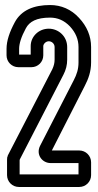

<svg xmlns="http://www.w3.org/2000/svg" viewBox="-20 -718 388 763"><path d="M181 -70H292V-25H58V-81C58 -83 59 -85 59 -85L232 -421C242 -440 247 -460 247 -481V-531C247 -574 212 -604 174 -604C133 -604 102 -572 102 -535V-501H56V-524C56 -544 64 -571 83 -606C97 -632 125 -648 179 -648C209 -648 235 -637 258 -613C281 -588 292 -561 292 -531V-470C292 -443 285 -422 273 -399L139 -138C122 -103 148 -70 181 -70ZM295 -120H186L317 -377C331 -404 342 -433 342 -470V-531C342 -575 325 -614 294 -647C263 -681 223 -698 179 -698C115 -698 65 -678 39 -630C18 -591 6 -556 6 -524V-498C6 -472 27 -451 53 -451H105C131 -451 152 -472 152 -498V-535C152 -542 161 -554 174 -554C186 -554 197 -544 197 -531V-481C197 -468 194 -456 188 -443L13 -104C12 -102 10 -99 10 -96C9 -94 8 -93 8 -83V-22C8 4 29 25 55 25H295C321 25 342 4 342 -22V-73C342 -99 321 -120 295 -120Z"/></svg>

Font: DIN Rundschrift
Style: EngKont
Weight: 400
Width: 3
Version: Version 1.027